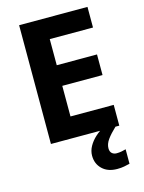

<svg xmlns="http://www.w3.org/2000/svg" viewBox="-138 -795 837 1115"><g transform="rotate(-15 280.0 -237.0)"><path d="M501 0H90V-714H501V-590H241V-433H483V-309H241V-125H501ZM406 111Q406 131 417 141Q428 151 445 151Q461 151 476 148Q491 145 501 142V229Q485 233 467 236.5Q449 240 425 240Q369 240 336 208.5Q303 177 303 128Q303 99 318 72Q333 45 357.5 22.5Q382 0 413 -17L478 0Q444 32 425 58.5Q406 85 406 111Z"/></g></svg>

Font: Noto Sans Sundanese
Style: Bold
Weight: 700
Version: Version 2.003